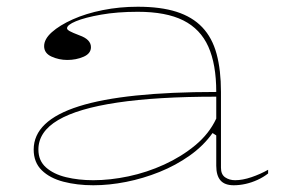

<svg xmlns="http://www.w3.org/2000/svg" viewBox="-20 -535 851 570"><path d="M389 -515Q457 -515 504 -500Q551 -485 580.5 -454Q610 -423 623 -375Q636 -327 636 -262V-37Q636 -17 648.5 -8.5Q661 0 678 0Q700 0 726.5 -9Q753 -18 776 -31V-20Q762 -9 744.5 -1Q727 7 709 11Q691 15 674 15Q647 15 634.5 0.5Q622 -14 622 -43Q622 -76 622 -92Q622 -108 622 -116.5Q622 -125 622 -133L611 -140Q584 -102 543 -73Q502 -44 453.5 -24.5Q405 -5 354.5 5Q304 15 257 15Q209 15 168.5 4.5Q128 -6 104 -29.5Q80 -53 80 -91Q80 -177 214.5 -219.5Q349 -262 622 -262Q622 -344 598.5 -396.5Q575 -449 524 -474.5Q473 -500 389 -500Q328 -500 280 -491.5Q232 -483 205.5 -472Q179 -461 179 -451Q179 -447 187 -442.5Q195 -438 216 -430Q250 -418 250 -395Q250 -376 228 -366.5Q206 -357 180 -357Q155 -357 133 -367Q111 -377 111 -398Q111 -419 134 -439.5Q157 -460 196 -477.5Q235 -495 285 -505Q335 -515 389 -515ZM622 -248Q446 -248 328.5 -230.5Q211 -213 152.5 -178.5Q94 -144 94 -91Q94 -58 116.5 -38Q139 -18 176 -9Q213 0 257 0Q307 0 361.5 -11.5Q416 -23 467.5 -46.5Q519 -70 560 -104Q601 -138 622 -183Z"/></svg>

Font: Kalnia SemiExpanded Thin
Style: Regular
Weight: 250
Width: 6
Designer: Frida Medrano
Foundry: Frida Medrano
Version: Version 1.105